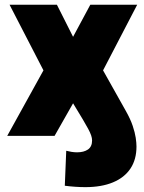

<svg xmlns="http://www.w3.org/2000/svg" viewBox="-20 -562 597 794"><path d="M333 211.9Q313 211.9 291.5 210.4Q270 209 248 206.1L253.9 61.5Q263.7 64 275.1 65.9Q286.6 67.9 298.8 67.9Q326.7 67.9 343.8 56.2Q360.8 44.4 360.8 18.6Q360.8 9.3 356.9 -2.2Q353 -13.7 344.5 -29.5Q335.9 -45.4 322.3 -68.4L282.2 -134.8L205.6 0H9.8L159.7 -271L19.5 -542.5H215.3L282.2 -409.7L353.5 -542.5H547.4L406.2 -271L500.5 -103Q519.5 -69.3 528.8 -41.5Q538.1 -13.7 541.3 7.8Q544.4 29.3 544.4 43.9Q544.4 97.7 519.5 135Q494.6 172.4 447.3 192.1Q399.9 211.9 333 211.9Z"/></svg>

Font: Inter 16pt Black
Style: Regular
Weight: 900
Version: Version 4.001;git-66647c0bb